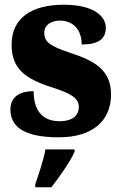

<svg xmlns="http://www.w3.org/2000/svg" viewBox="-20 -570 512 811"><path d="M228 10C375 10 449 -63 449 -171C449 -274 380 -313 279 -346C192 -375 167 -392 167 -431C167 -465 196 -483 234 -483C285 -483 325 -448 325 -382C396 -382 427 -406 427 -453C427 -500 378 -550 250 -550C117 -550 29 -497 29 -381C29 -280 86 -237 200 -201C277 -176 313 -157 313 -118C313 -86 291 -58 231 -58C167 -58 122 -95 122 -185C68 -185 24 -164 24 -108C24 -42 70 10 228 10ZM129 208V221H197C231 177 277 113 295 71V61H172C165 103 142 170 129 208Z"/></svg>

Font: Noto Serif Devanagari SemiCondensed Black
Style: Regular
Weight: 900
Width: 4
Designer: Universal Thirst, Indian Type Foundry and the Monotype Design Team
Foundry: Monotype Imaging Inc.
Version: Version 2.004